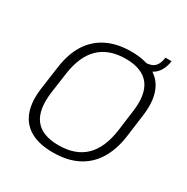

<svg xmlns="http://www.w3.org/2000/svg" viewBox="-175 -924 1053 1082"><g transform="rotate(30 351.5 -383.0)"><path d="M312 7Q223 7 166 -25Q109 -57 86 -120Q63 -183 76 -275L97 -425Q110 -518 150.5 -580.5Q191 -643 257 -675Q323 -707 412 -707Q502 -707 559 -675Q616 -643 638.5 -580.5Q661 -518 648 -425L628 -275Q614 -183 573.5 -120Q533 -57 467.5 -25Q402 7 312 7ZM319 -44Q428 -44 490.5 -104Q553 -164 570 -286L587 -414Q605 -536 559 -596Q513 -656 406 -656Q298 -656 235 -596Q172 -536 155 -414L137 -286Q120 -164 165.5 -104Q211 -44 319 -44ZM503 -692Q532 -692 550.5 -699.5Q569 -707 580 -725Q591 -743 595 -773H635Q617 -652 498 -652Z"/></g></svg>

Font: Pathway Extreme 28pt ExtraLight
Style: Italic
Weight: 250
Italic angle: -8°
Designer: Eduardo Rodriguez Tunni
Foundry: Eduardo Rodriguez Tunni
Version: Version 1.001;gftools[0.9.26]